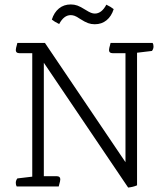

<svg xmlns="http://www.w3.org/2000/svg" viewBox="-20 -838 751 863"><path d="M556 5 177 -556V-46H235Q251 -46 251 -32Q251 -25 246 -8L244 0H55Q51 -6 51 -16Q51 -27 58 -36L125 -44V-599H67Q51 -599 51 -613Q51 -620 56 -637L58 -645H182L544 -109V-599H486Q470 -599 470 -613Q470 -620 475 -637L477 -645H666Q670 -639 670 -629Q670 -618 663 -609L596 -601V-5Q587 -1 576.5 1.5Q566 4 556 5ZM491 -797Q481 -765 459 -747Q437 -729 406 -729Q390 -729 376 -734Q362 -739 340 -753Q324 -764 315 -767Q306 -770 298 -770Q267 -770 246 -730Q225 -740 213 -750Q223 -782 245 -800Q267 -818 298 -818Q314 -818 328 -813Q342 -808 364 -794Q380 -784 389 -780.5Q398 -777 406 -777Q437 -777 458 -817Q479 -807 491 -797Z"/></svg>

Font: Scope One
Style: Regular
Weight: 400
Designer: Dalton Maag Ltd
Foundry: Dalton Maag Ltd
Version: Version 1.002; ttfautohint (v1.4.1) -l 11 -r 50 -G 50 -x 14 